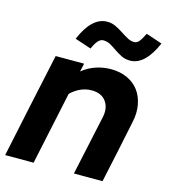

<svg xmlns="http://www.w3.org/2000/svg" viewBox="-112 -832 810 920"><g transform="rotate(15 293.5 -372.0)"><path d="M-1 0Q26 -131 54 -260.5Q82 -390 110 -521H251Q249 -510 246.5 -500.5Q244 -491 242 -480Q273 -505 309 -517Q345 -529 383 -529Q429 -529 464.5 -512.5Q500 -496 521.5 -467Q543 -438 550.5 -398Q558 -358 548 -312Q532 -234 515.5 -156Q499 -78 482 0H340Q356 -75 372 -148.5Q388 -222 404 -297Q414 -345 391 -376Q368 -407 320 -407Q291 -407 264.5 -395Q238 -383 217 -362Q197 -271 178.5 -181Q160 -91 140 0ZM262 -599 181 -626Q231 -744 307 -744Q330 -744 349.5 -734.5Q369 -725 386.5 -713.5Q404 -702 421 -692.5Q438 -683 455 -683Q469 -683 479 -695Q489 -707 504 -737Q524 -730 544 -723.5Q564 -717 584 -710Q533 -592 459 -592Q435 -592 416 -601.5Q397 -611 380.5 -622.5Q364 -634 347.5 -643.5Q331 -653 311 -653Q285 -653 262 -599Z"/></g></svg>

Font: Rosa Sans
Style: Bold Italic
Weight: 700
Italic angle: -12°
Designer: Pentagram / MCKL
Foundry: Pentagram / MCKL
Version: Version 1.005;September 16, 2019;FontCreator 11.5.0.2425 64-